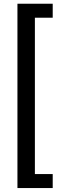

<svg xmlns="http://www.w3.org/2000/svg" viewBox="-20 -832 306 1005"><path d="M255.9 -739.3H162.6V79.1H255.9V152.3H71.3V-812.5H255.9Z"/></svg>

Font: Heebo
Style: Regular
Weight: 400
Designer: Oded Ezer
Foundry: Ezer Type House
Version: Version 3.100